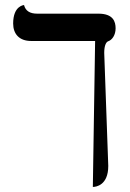

<svg xmlns="http://www.w3.org/2000/svg" viewBox="-20 -570 515 759"><path d="M392 -361C392 -389 399 -404 408 -407C423 -412 437 -431 437 -458C437 -484 428 -516 369 -516H127C98 -516 81 -527 75 -550C75 -550 32 -548 32 -477C32 -436 56 -408 103 -408H356L347 169C359 169 408 163 408 86Z"/></svg>

Font: Libertinus Sans
Style: Regular
Weight: 400
Designer: Philipp H. Poll, Khaled Hosny
Foundry: Caleb Maclennan
Version: Version 7.050;RELEASE